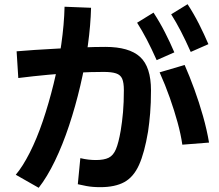

<svg xmlns="http://www.w3.org/2000/svg" viewBox="-20 -844 1040 913"><path d="M457 46Q419 46 390.5 40.5Q362 35 350 32L362 -92Q383 -87 401 -85Q419 -83 436 -83Q475 -83 497 -94Q519 -105 531.5 -135Q544 -165 554 -223Q561 -265 565 -311Q569 -357 569 -415Q569 -451 561 -469.5Q553 -488 532 -495Q511 -502 473 -502Q413 -502 346.5 -498.5Q280 -495 209.5 -488.5Q139 -482 67 -473L59 -600Q93 -603 144.5 -606.5Q196 -610 255 -613Q314 -616 373 -618.5Q432 -621 481 -621Q594 -621 646 -573.5Q698 -526 698 -414Q698 -354 694 -306Q690 -258 684 -218Q667 -117 641 -59.5Q615 -2 571 22Q527 46 457 46ZM164 49 55 -13Q88 -52 121.5 -118Q155 -184 183.5 -268Q212 -352 235 -445.5Q258 -539 271.5 -633.5Q285 -728 287 -812L413 -807Q411 -725 398 -630Q385 -535 362 -437Q339 -339 308.5 -247Q278 -155 241 -78.5Q204 -2 164 49ZM847 -156Q840 -205 824.5 -261.5Q809 -318 787.5 -379Q766 -440 739 -500L858 -535Q881 -483 904 -420Q927 -357 945.5 -291.5Q964 -226 974 -166ZM887 -597Q862 -653 840 -695.5Q818 -738 794 -776L872 -824Q902 -778 926.5 -729.5Q951 -681 971 -634ZM725 -558Q700 -614 678 -656Q656 -698 632 -736L710 -784Q740 -738 764.5 -690Q789 -642 809 -595Z"/></svg>

Font: Murecho Thin SemiBold
Style: Regular
Weight: 600
Version: Version 1.010